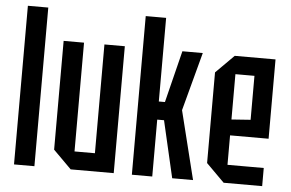

<svg xmlns="http://www.w3.org/2000/svg" viewBox="-50 -772 1280 844"><g transform="rotate(5 590.0 -350.0)"><path d="M40 0V-700H130V0Z M480 -560V0H290L210 -80V-560H300V-80H390V-560Z M560 0V-700H650V-331H677L734 -560H824L755 -302L830 0H738L680 -251H650V0Z M885 -80V-480L965 -560H1145V-210H975V-80H1135V0H965ZM975 -280 1059 -286V-480H975Z"/></g></svg>

Font: Tektur Condensed
Style: Regular
Weight: 400
Width: 3
Designer: Adam Jagosz
Foundry: Adam Jagosz
Version: Version 1.005;gftools[0.9.30]